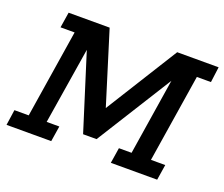

<svg xmlns="http://www.w3.org/2000/svg" viewBox="-100 -733 1032 884"><g transform="rotate(20 416.0 -291.5)"><path d="M5 0 16 -76H86L154 -507H85L97 -583H298L412 -216L398 -213L629 -583H832L822 -507H753L685 -76H755L743 0H516L528 -76H590L655 -489L675 -492L417 -80H351L220 -496L240 -487L174 -76H236L224 0Z"/></g></svg>

Font: Rokkitt Medium
Style: Italic
Weight: 500
Italic angle: -9°
Designer: Vernon Adams
Foundry: Vernon Adams
Version: Version 3.103